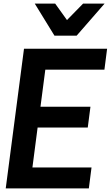

<svg xmlns="http://www.w3.org/2000/svg" viewBox="-20 -1052 618 1072"><path d="M560 -853ZM408 -853H284L174 -1032H288L354 -940L444 -1032H564ZM476 0H12L114 -780H578L563 -663H233L206 -456H485L470 -340H190L161 -117H491Z"/></svg>

Font: Tanohe Sans SemiBold
Style: Italic
Weight: 600
Designer: Village Type and Design LLC & Cristiano Sobral
Foundry: Cooper Hewitt Smithsonian Design Museum
Version: Version 1.00;September 29, 2021;FontCreator 13.0.0.2655 64-b